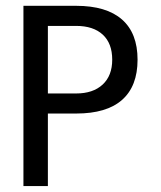

<svg xmlns="http://www.w3.org/2000/svg" viewBox="-20 -624 540 644"><path d="M140.6 -537.1V-310.5H235.4Q292 -310.5 324.2 -340.3Q356.4 -370.1 356.4 -423.8Q356.4 -478.5 324.7 -507.8Q293 -537.1 235.4 -537.1ZM58.6 -604.5H235.4Q336.9 -604.5 389.2 -558.6Q441.4 -512.7 441.4 -423.8Q441.4 -335 389.6 -289.1Q337.9 -243.2 235.4 -243.2H140.6V0H58.6Z"/></svg>

Font: BabelStone Xiangqi
Style: Regular
Weight: 400
Designer: Andrew West
Foundry: BabelStone
Version: Version 11.000 June 09, 2018